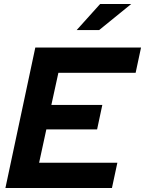

<svg xmlns="http://www.w3.org/2000/svg" viewBox="-20 -937 723 957"><path d="M7 0 156 -700H683L656 -574H271L236 -414H490L464 -292H211L175 -126H565L538 0ZM362 -787 479 -917H634L474 -787Z"/></svg>

Font: Red Hat Display
Style: Bold Italic
Weight: 700
Italic angle: -12°
Designer: Pentagram, MCKL
Foundry: Pentagram, MCKL
Version: Version 1.023; ttfautohint (v1.8.3)